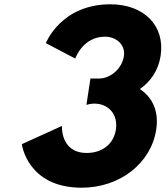

<svg xmlns="http://www.w3.org/2000/svg" viewBox="-20 -860 772 895"><path d="M330.8 -587C330.8 -587 365.4 -689 469.4 -689C522.4 -689 565.6 -651 557.5 -598C548.3 -538 492.6 -494 442.6 -494H401.6L382.8 -371C382.8 -371 399.7 -377 419.7 -377C485.7 -377 531 -327 520.2 -256C509.5 -186 453.5 -147 384.5 -147C260.5 -147 268.8 -273 268.8 -273L81.8 -188C81.8 -188 106.7 15 360.7 15C537.7 15 684 -98 708.2 -256C721.5 -343 690.1 -406 632.1 -445C682.5 -480 718.4 -532 728.8 -600C750.2 -740 651.5 -840 494.5 -840C263.5 -840 193.8 -659 193.8 -659Z"/></svg>

Font: Sztylet
Style: BdObl
Weight: 700
Foundry: Cannot Into Space Fonts, PlusOne Fonts
Version: Version 0.12